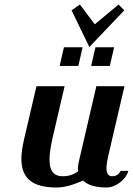

<svg xmlns="http://www.w3.org/2000/svg" viewBox="-20 -823 590 853"><path d="M377 -614 532 -777 507 -803 401 -715 335 -803 298 -777ZM404 -613 385 -530H468L487 -613ZM264 -613 245 -530H328L347 -613ZM408 -440 330 -104C328 -94 326 -84 326 -75C326 -71 327 -66 327 -62C312 -51 292 -40 258 -40C225 -40 200 -56 200 -115C200 -140 205 -171 214 -212L267 -440H142L86 -200C79 -169 75 -141 75 -117C75 -31 123 10 232 10C279 10 326 -11 349 -21C368 -2 402 10 453 10C496 10 541 -27 550 -64H516C508 -47 494 -40 478 -40C460 -40 453 -54 453 -76C453 -92 457 -113 462 -135L533 -440Z"/></svg>

Font: Pfennig
Style: BoldItalic
Weight: 700
Italic angle: -13°
Version: Version 20100423